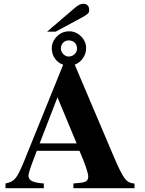

<svg xmlns="http://www.w3.org/2000/svg" viewBox="-20 -992 762 1012"><path d="M374 -651 579 -168Q617 -78 637.5 -51.5Q658 -25 689 -25V0H367V-25L399 -28Q424 -30 434.5 -37.5Q445 -45 445 -61Q445 -90 399 -197H174L161 -163Q130 -83 130 -66Q130 -47 148.5 -37.5Q167 -28 211 -25V0H9V-25Q44 -31 62 -53Q80 -75 108 -145L313 -651Q286 -660 269.5 -683.5Q253 -707 253 -737Q253 -773 280 -800Q307 -827 345 -827Q380 -827 407 -800.5Q434 -774 434 -738Q434 -709 417 -685Q400 -661 374 -651ZM384 -236 283 -479 189 -236ZM386 -736Q386 -754 374.5 -766.5Q363 -779 342 -779Q324 -779 312.5 -766.5Q301 -754 301 -737Q301 -720 313.5 -707Q326 -694 342 -694Q360 -694 373 -706.5Q386 -719 386 -736ZM228 -825 374 -950Q399 -972 418 -972Q450 -972 450 -939Q450 -932 448 -927Q446 -922 438.5 -916.5Q431 -911 425.5 -907.5Q420 -904 405 -896L273 -825Z"/></svg>

Font: STIX
Style: Bold
Weight: 700
Designer: MicroPress Inc., with final additions and corrections provided by Coen Hoffman, Elsevier (retired)
Version: Version 1.1.1